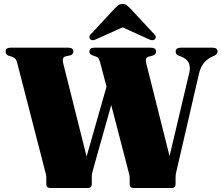

<svg xmlns="http://www.w3.org/2000/svg" viewBox="-20 -938 1106 958"><path d="M856.5 -680Q856.5 -700 881.5 -700H1040.5Q1065.5 -700 1065.5 -680Q1065.5 -668 1049 -660L1037 -654.5Q1015 -644.5 998 -624.5Q981 -604.5 973 -571L862 -90.5Q858.5 -77.5 857.2 -69.8Q856 -62 856 -52V-19.5Q856 0 837 0H646Q627 0 627 -19.5V-52Q627 -62 621 -82.5L535 -414L444 -90.5Q441 -81.5 439.5 -72.8Q438 -64 438 -52V-19.5Q438 0 419 0H230.5Q211 0 211 -19.5V-52Q211 -59.5 209.8 -65.2Q208.5 -71 205.5 -82.5L65.5 -625.5Q62 -638.5 57 -644.2Q52 -650 42.5 -654L20.5 -661Q8 -666 8 -680.5Q8 -700 32 -700H321.5Q346 -700 346 -680.5Q346 -667 332.5 -662.5L306.5 -656.5Q287.5 -651 296 -620L412 -157L511.5 -505.5L480 -625.5Q475.5 -641.5 471.8 -647Q468 -652.5 461 -655L440 -662.5Q426 -668 426 -680Q426 -700 450.5 -700H734Q758.5 -700 758.5 -680Q758.5 -666.5 743 -661L721 -655Q711.5 -652 708.8 -644.2Q706 -636.5 710.5 -619L826 -159L925 -577.5Q931 -605 921 -625.5Q911 -646 881 -657L870 -661Q856.5 -667 856.5 -680ZM752 -741.5Q741 -732.5 721 -743L591.5 -801.5L461.5 -743Q442 -732.5 431 -741.5Q426.5 -745.5 426 -752.5Q425.5 -759.5 433 -767L552.5 -896Q562.5 -906 570.5 -912Q578.5 -918 591 -918Q604 -918 612 -912Q620 -906 630 -896L750 -767Q757.5 -759.5 757 -752.5Q756.5 -745.5 752 -741.5Z"/></svg>

Font: Fraunces 72pt Black
Style: Regular
Weight: 900
Version: Version 1.000;[0bf87f6ff]